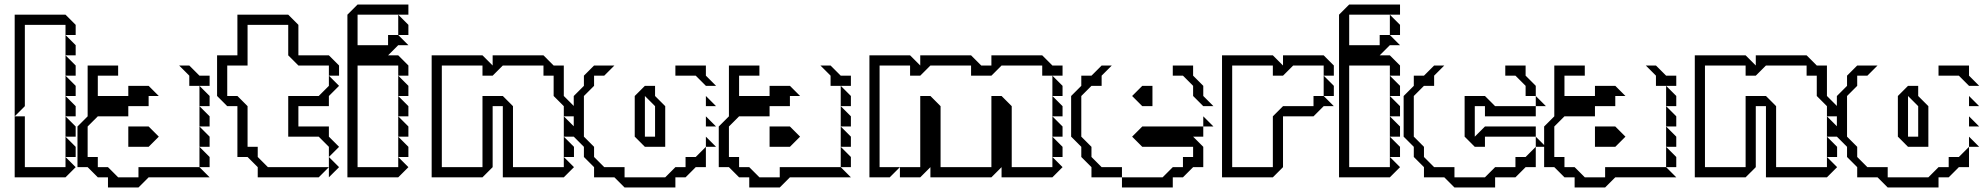

<svg xmlns="http://www.w3.org/2000/svg" viewBox="-20 -785 8794 850"><path d="M270 -540V-630L315 -585V-540ZM270 -450V-540L315 -495V-450ZM45 -270V-720H270L315 -675V-630H270V-675H90V-315ZM270 -360V-450L315 -405V-360ZM270 -270V-360L315 -315V-270ZM270 -180V-270L315 -225V-180ZM270 -90V-180L315 -135V-90ZM45 0V-270H90V-45H270V-90L315 -45L270 0Z M818 -405V-450L773 -495H818L863 -450H908V-405ZM863 -315V-405L908 -360V-315ZM863 -225V-315L908 -270V-225ZM863 -135V-225L908 -180V-135ZM863 -45V-135L908 -90V-45ZM323 -45V-225L368 -270V-495H503V-450H413V-360H548V-405H638L683 -360H638V-315H548V-270H413L368 -225V-90H413V-45H458L503 0H593V-45H863L908 0H638L593 45H458V0H413L368 -45ZM548 -135V-225H638L683 -180L638 -135Z M1256 -180V-360H1391L1436 -405V-450L1481 -405L1436 -360V-315H1301V-225H1436V-180L1481 -135L1436 -90V-135L1391 -180ZM1436 0V-90L1481 -45ZM1031 -90V-315H986L941 -360V-540H1031V-720H1256L1301 -675V-540H1436L1481 -495V-450H1436V-495H1301L1256 -540V-675H1076V-495H986V-360H1031L1076 -315V-135H1121V-90L1166 -45H1436L1391 0H1121V-45L1076 -90Z M1743 -630V-720L1788 -675V-630ZM1743 -360V-450L1788 -405V-360ZM1743 -270V-360L1788 -315V-270ZM1743 -180V-270L1788 -225V-180ZM1743 -90V-180L1788 -135V-90ZM1518 0V-720L1563 -765H1788V-720H1563V-585H1698V-630H1743L1788 -585H1743L1698 -540H1743L1788 -495V-450H1743V-495H1563V-45H1743V-90L1788 -45L1743 0Z M2476 -180V-270L2521 -225V-180ZM2476 -90V-180L2521 -135V-90ZM1891 0V-540H2116L2161 -495V-540H2386L2431 -495H2476V-360L2521 -315V-270H2476V-315L2431 -360V-450H2386V-495H2206L2161 -450H2116V-495H1936V-45H2116V-360H2206L2251 -315V-45H2476V-90L2521 -45L2476 0H2206V-315H2161V-45L2116 0Z M2970 -450V-495H3105V-450L3150 -405H3105L3060 -450ZM3105 -315V-360L3150 -315ZM2880 -180V-315L2835 -360V-180ZM2610 0V-45L2565 -90V-135L2520 -180V-360L2565 -405V-450L2610 -495H2700L2655 -450H2610V-405L2565 -360V-180L2610 -135V-90L2655 -45H2745V0H2925L2970 -45H3015V-90H3060L3105 -135V-45H3060L3015 0H2970V45H2745L2700 0ZM3105 -225V-270L3150 -225ZM3105 -135V-180L3150 -135ZM2790 -180V-360L2835 -405H2880V-360L2925 -315V-135H2835Z M3657 -405V-450L3612 -495H3657L3702 -450H3747V-405ZM3702 -315V-405L3747 -360V-315ZM3702 -225V-315L3747 -270V-225ZM3702 -135V-225L3747 -180V-135ZM3702 -45V-135L3747 -90V-45ZM3162 -45V-225L3207 -270V-495H3342V-450H3252V-360H3387V-405H3477L3522 -360H3477V-315H3387V-270H3252L3207 -225V-90H3252V-45H3297L3342 0H3432V-45H3702L3747 0H3477L3432 45H3297V0H3252L3207 -45ZM3387 -135V-225H3477L3522 -180L3477 -135Z M3829 0V-540H4009L4054 -495V-540H4279L4324 -495H4369V-540H4594L4639 -495H4684V-450H4594V-495H4414L4369 -450H4279V-495H4099L4054 -450H4009V-495H3874V-45H3964L3919 0ZM4639 -360V-450L4684 -405V-360ZM4639 -270V-360L4684 -315V-270ZM4639 -180V-270L4684 -225V-180ZM4639 -90V-180L4684 -135V-90ZM3964 0V-45H4054V-360H4099L4144 -315V-45H4369V-360H4414L4459 -315V-45H4639V-90L4684 -45L4639 0H4414V-45L4369 0H4099V-45L4054 0Z M5172 -450V-495H5262V-450L5307 -405V-360L5352 -315H5307L5262 -360V-405L5217 -450ZM4812 0V-45L4767 -90V-135L4722 -180V-360L4767 -405V-450H4812L4857 -495H4902L4857 -450V-405H4812L4767 -360V-180L4812 -135V-90L4857 -45H4947V0ZM5037 -315 4992 -360 5037 -405H5082V-315ZM5307 -225V-270L5352 -225ZM4947 45V0H5127L5172 -45H5217V-90H5262V-135H5037L4992 -180L5037 -225H5307V-180H5262L5307 -135V-45H5262L5217 0H5172V45Z M5840 -360V-450L5885 -405V-360ZM5390 0V-540H5615L5660 -495V-540H5840L5885 -495V-450H5840V-495H5705L5660 -450H5615V-495H5435V-45H5615V-270L5660 -315H5795V-360H5840L5885 -315H5840L5795 -270H5660V-45L5615 0Z M6133 -630V-720L6178 -675V-630ZM6133 -360V-450L6178 -405V-360ZM6133 -270V-360L6178 -315V-270ZM6133 -180V-270L6178 -225V-180ZM6133 -90V-180L6178 -135V-90ZM5908 0V-720L5953 -765H6178V-720H5953V-585H6088V-630H6133L6178 -585H6133L6088 -540H6133L6178 -495V-450H6133V-495H5953V-45H6133V-90L6178 -45L6133 0Z M6644 -450V-495H6734V-450L6779 -405V-360H6734V-405L6689 -450ZM6779 -315V-360L6824 -315ZM6464 -180V-360H6554L6599 -315H6779V-270H6554V-315H6509V-180L6554 -225H6779V-180H6554V-135H6509ZM6284 0V-45L6239 -90V-135L6194 -180V-360L6239 -405V-450H6284L6329 -495H6374L6329 -450V-405H6284L6239 -360V-180L6284 -135V-90L6329 -45H6419V0H6554L6599 -45H6689V-90H6734L6779 -135V-45H6734L6689 0H6599V45H6419L6374 0ZM6779 -135V-180L6824 -135Z M7311 -405V-450L7266 -495H7311L7356 -450H7401V-405ZM7356 -315V-405L7401 -360V-315ZM7356 -225V-315L7401 -270V-225ZM7356 -135V-225L7401 -180V-135ZM7356 -45V-135L7401 -90V-45ZM6816 -45V-225L6861 -270V-495H6996V-450H6906V-360H7041V-405H7131L7176 -360H7131V-315H7041V-270H6906L6861 -225V-90H6906V-45H6951L6996 0H7086V-45H7356L7401 0H7131L7086 45H6951V0H6906L6861 -45ZM7041 -135V-225H7131L7176 -180L7131 -135Z M8068 -180V-270L8113 -225V-180ZM8068 -90V-180L8113 -135V-90ZM7483 0V-540H7708L7753 -495V-540H7978L8023 -495H8068V-360L8113 -315V-270H8068V-315L8023 -360V-450H7978V-495H7798L7753 -450H7708V-495H7528V-45H7708V-360H7798L7843 -315V-45H8068V-90L8113 -45L8068 0H7798V-315H7753V-45L7708 0Z M8562 -450V-495H8697V-450L8742 -405H8697L8652 -450ZM8697 -315V-360L8742 -315ZM8472 -180V-315L8427 -360V-180ZM8202 0V-45L8157 -90V-135L8112 -180V-360L8157 -405V-450L8202 -495H8292L8247 -450H8202V-405L8157 -360V-180L8202 -135V-90L8247 -45H8337V0H8517L8562 -45H8607V-90H8652L8697 -135V-45H8652L8607 0H8562V45H8337L8292 0ZM8697 -225V-270L8742 -225ZM8697 -135V-180L8742 -135ZM8382 -180V-360L8427 -405H8472V-360L8517 -315V-135H8427Z"/></svg>

Font: Rubik Iso
Style: Regular
Weight: 400
Designer: Hubert and Fischer, NaN
Foundry: Hubert and Fischer, NaN
Version: Version 2.200